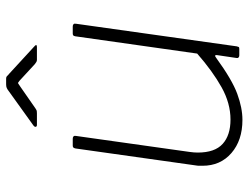

<svg xmlns="http://www.w3.org/2000/svg" viewBox="-110 -672 792 611"><g transform="rotate(-90 285.5 -366.0)"><path d="M210 10Q145 10 104.5 -25Q64 -60 64 -117Q64 -122 64 -127.5Q64 -133 65 -138L119 -521Q120 -526 122 -528Q124 -530 128 -530H150Q155 -530 157.5 -527.5Q160 -525 159 -520L108 -158Q107 -151 106.5 -144.5Q106 -138 106 -132Q106 -78 133.5 -53Q161 -28 211 -28Q263 -28 314 -56.5Q365 -85 421 -134L476 -522Q477 -527 479 -528.5Q481 -530 485 -530H507Q512 -530 514.5 -527.5Q517 -525 516 -520L444 -8Q443 -4 442 -2Q441 0 436 0H415Q411 0 408.5 -2.5Q406 -5 407 -9L416 -70Q417 -75 415 -76.5Q413 -78 408 -74Q338 -23 293 -6.5Q248 10 210 10ZM387 -651 335 -699Q328 -705 326.5 -704Q325 -703 316 -697L247 -649Q241 -645 238.5 -644.5Q236 -644 231 -644H194Q189 -644 188 -647.5Q187 -651 192 -655L302 -734Q307 -738 311.5 -740Q316 -742 323 -742H341Q347 -742 350 -738.5Q353 -735 356 -733L443 -653Q448 -649 448 -646.5Q448 -644 442 -644H401Q397 -644 394 -646Q391 -648 387 -651Z"/></g></svg>

Font: Libre Franklin Thin
Style: Italic
Weight: 100
Italic angle: -8°
Designer: Pablo Impallari, Rodrigo Fuenzalida, Nhung Nguyen
Foundry: Impallari Type
Version: Version 3.000